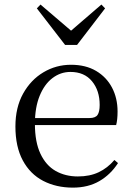

<svg xmlns="http://www.w3.org/2000/svg" viewBox="-20 -818 587 852"><path d="M303.3 14.6Q229.5 14.6 171.6 -15.4Q113.7 -45.5 81.1 -106.2Q48.4 -167 48.4 -256.8Q48.4 -341.1 82.5 -402.5Q116.6 -463.8 172.8 -497.2Q229 -530.6 294.9 -530.6Q360.2 -530.6 406.4 -503.3Q452.6 -475.9 477.1 -429.2Q501.7 -382.4 501.7 -323.2Q501.7 -286.8 495.4 -262.9H86.6V-294.2H377.3Q403.6 -294.2 413 -308.2Q422.3 -322.1 422.3 -352.3Q422.3 -416.2 388.2 -457.5Q354.2 -498.8 292.6 -498.8Q248.8 -498.8 213 -471.6Q177.1 -444.5 156 -392.8Q134.9 -341.2 134.9 -268.7Q134.9 -188 159.4 -135.9Q183.9 -83.8 226.9 -59.4Q270 -35 325.5 -35Q378.5 -35 417.8 -53.7Q457.2 -72.3 487.7 -108.1L503.6 -94.3Q471 -43.5 421 -14.4Q371 14.6 303.3 14.6ZM159.7 -797.8 322.8 -658.4H268.1L429.9 -797.8L446.4 -780.9L322 -618.7H268.8L143.5 -780.9Z"/></svg>

Font: Noto Serif KR ExtraLight
Style: Regular
Weight: 200
Designer: Ryoko NISHIZUKA 西塚涼子 (kana & ideographs); Frank Grießhammer (Latin, Greek & Cyrillic); Wenlong ZHANG 张文龙 (bopomofo); San
Foundry: Adobe
Version: Version 2.002-H1;hotconv 1.1.0;makeotfexe 2.6.0